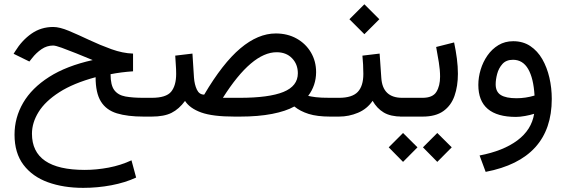

<svg xmlns="http://www.w3.org/2000/svg" viewBox="-20 -552 2681 909"><path d="M48.8 85.4Q48.8 4.9 89.6 -65.2Q130.4 -135.3 212.6 -187.7Q294.9 -240.2 418.9 -267.6Q378.9 -284.2 340.1 -299.8Q301.3 -315.4 272.2 -325.9Q243.2 -336.4 231.4 -336.4Q201.7 -336.4 176.5 -319.1Q151.4 -301.8 132.3 -277.3L119.1 -260.7L44.4 -297.4L51.8 -309.1Q84 -361.3 129.2 -392.8Q174.3 -424.3 231.9 -424.3Q262.2 -424.3 306.4 -405.8Q350.6 -387.2 402.3 -362.8Q454.1 -338.4 507.6 -319.1Q561 -299.8 609.9 -298.3V-214.4Q552.2 -210.4 503.4 -200.7Q503.4 -148.9 521.2 -125.2Q539.1 -101.6 573.7 -95.2Q608.4 -88.9 658.2 -88.9H697.8V0H659.7Q584 0 533.4 -15.4Q482.9 -30.8 457.8 -71.3Q432.6 -111.8 432.6 -186.5Q327.6 -158.2 261 -115.5Q194.3 -72.8 162.8 -22Q131.3 28.8 131.3 81.1Q131.3 252.4 381.3 252.4Q436.5 252.4 494.4 241.5Q552.2 230.5 602.5 207L624.5 288.6Q573.2 312.5 507.6 325Q441.9 337.4 374 337.4Q280.3 337.4 206.8 310.8Q133.3 284.2 91.1 228.3Q48.8 172.4 48.8 85.4Z M1116.2 0H1090.3Q986.8 0 932.6 -19.5Q878.4 -39.1 856 -74.2Q827.6 -35.6 792.2 -17.8Q756.8 0 698.2 0H678.2L678.7 -88.9H698.2Q766.6 -88.9 790.3 -117.9Q814 -147 814 -202.1Q814 -225.6 812.3 -245.6Q810.5 -265.6 809.6 -288.6L891.1 -298.3L898.4 -184.1Q900.9 -151.4 912.1 -127.7Q923.3 -104 946.8 -104Q1034.2 -252.4 1117.9 -323Q1201.7 -393.6 1285.6 -393.6Q1341.3 -393.6 1384.5 -369.4Q1427.7 -345.2 1452.1 -303.7Q1476.6 -262.2 1476.6 -210Q1476.1 -147 1439 -98.1Q1453.1 -94.7 1475.8 -91.8Q1498.5 -88.9 1543 -88.9H1557.6V0H1543.5Q1481.4 0 1441.2 -12.7Q1400.9 -25.4 1373.5 -47.9Q1333.5 -25.4 1268.1 -12.7Q1202.6 0 1116.2 0ZM1289.6 -304.7Q1171.9 -304.7 1035.2 -88.9H1114.3Q1253.4 -88.9 1321.8 -116.7Q1390.1 -144.5 1390.1 -205.1Q1390.1 -248 1362.5 -276.4Q1335 -304.7 1289.6 -304.7Z M1695.8 -288.6 1777.3 -298.3 1785.2 -184.1Q1791 -88.9 1884.3 -88.9H1894.5V0H1883.3Q1829.1 0 1796.6 -19.5Q1764.2 -39.1 1744.1 -74.7Q1717.8 -36.1 1674.8 -18.1Q1631.8 0 1585 0H1538.1V-88.9H1585Q1647 -88.9 1673.6 -116.7Q1700.2 -144.5 1700.2 -202.1Q1700.2 -225.6 1699 -246.6Q1697.8 -267.6 1695.8 -288.6ZM1705.1 -531.7 1775.9 -460.9 1705.1 -390.1 1634.3 -460.9Z M1874 -88.9H1980Q2028.8 -88.9 2046.1 -117.2Q2063.5 -145.5 2063.5 -189Q2063.5 -220.7 2057.6 -256.8Q2051.8 -293 2044.9 -329.6L2129.9 -351.1Q2138.2 -312 2143.1 -274.4Q2147.9 -236.8 2147.9 -202.6Q2147.9 -144 2131.8 -98.1Q2115.7 -52.2 2079.1 -26.1Q2042.5 0 1981 0H1874ZM2050.3 77.6 2118.7 145.5 2050.3 214.4 1982.4 145.5ZM1888.2 77.6 1956.5 145.5 1888.2 214.4 1820.3 145.5Z M2592.3 -83.5Q2592.3 201.7 2279.3 261.7L2250.5 184.1Q2362.8 162.6 2429.7 112.5Q2496.6 62.5 2508.8 -13.2Q2490.2 -7.3 2465.8 -2.9Q2441.4 1.5 2422.9 1.5Q2244.6 1.5 2244.6 -149.9Q2244.6 -186 2255.6 -222.4Q2266.6 -258.8 2287.8 -289.3Q2309.1 -319.8 2339.8 -338.4Q2370.6 -356.9 2409.7 -356.9Q2456.1 -356.9 2490.5 -334Q2524.9 -311 2547.4 -272Q2569.8 -232.9 2581.1 -184.1Q2592.3 -135.3 2592.3 -83.5ZM2425.3 -86.9Q2468.3 -86.9 2510.7 -99.6Q2505.9 -181.6 2480.5 -225.3Q2455.1 -269 2408.7 -269Q2376.5 -269 2358.6 -249Q2340.8 -229 2333.7 -201.9Q2326.7 -174.8 2326.7 -152.8Q2326.7 -117.2 2351.1 -102.1Q2375.5 -86.9 2425.3 -86.9Z"/></svg>

Font: Vazirmatn UI NL
Style: Regular
Weight: 400
Designer: Saber Rastikerdar
Foundry: Saber Rastikerdar
Version: Version 33.003